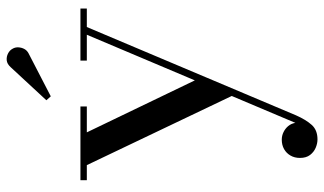

<svg xmlns="http://www.w3.org/2000/svg" viewBox="-222 -504 989 586"><g transform="rotate(-90 273.0 -210.5)"><path d="M162.5 -440.5 330.5 -91.5 282 19.5 62.5 -440.5H16.5V-460H241.5V-440.5ZM540.5 -460V-440.5H484L214.5 198Q201 228.5 185.2 246Q169.5 263.5 141 263.5Q128.5 263.5 115.5 258Q102.5 252.5 93.5 240.8Q84.5 229 84.5 210Q84.5 193.5 91.8 181Q99 168.5 111.5 161.5Q124 154.5 140 154.5Q152.5 154.5 163.2 159.8Q174 165 181.8 174.2Q189.5 183.5 191.5 196L460.5 -440.5H381.5V-460ZM272.5 -550.5 260.5 -564 361.5 -673Q371.5 -684 382.5 -685Q393.5 -686 403.2 -681Q413 -676 417.5 -667.5Q422.5 -659.5 422 -649.5Q421.5 -639.5 417 -631.2Q412.5 -623 404 -618.5Z"/></g></svg>

Font: Bodoni Moda SC
Style: Regular
Weight: 400
Designer: Owen Earl
Foundry: indestructible type
Version: Version 2.005